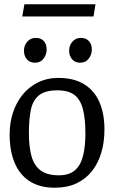

<svg xmlns="http://www.w3.org/2000/svg" viewBox="-20 -868 537 897"><path d="M236 9Q166 9 119 -21Q72 -51 48.5 -107Q25 -163 25 -240Q25 -294 40.5 -341.5Q56 -389 85.5 -425.5Q115 -462 157.5 -483Q200 -504 253 -504Q325 -504 373 -474.5Q421 -445 444.5 -391Q468 -337 468 -263Q468 -205 453.5 -155.5Q439 -106 410 -69Q381 -32 337.5 -11.5Q294 9 236 9ZM255 -49Q303 -49 330 -72.5Q357 -96 368 -140Q379 -184 379 -245Q379 -315 367 -359.5Q355 -404 327 -425Q299 -446 248 -446Q192 -446 163 -423.5Q134 -401 124.5 -356.5Q115 -312 115 -245Q115 -183 127 -139Q139 -95 169.5 -72Q200 -49 255 -49ZM354 -575Q331 -575 317 -591Q303 -607 303 -631Q303 -656 318.5 -673.5Q334 -691 358 -691Q381 -691 395 -676.5Q409 -662 409 -637Q409 -613 394.5 -594Q380 -575 354 -575ZM143 -575Q119 -575 105.5 -591Q92 -607 92 -631Q92 -656 107.5 -673.5Q123 -691 147 -691Q171 -691 184.5 -676.5Q198 -662 198 -637Q198 -613 183.5 -594Q169 -575 143 -575ZM84 -791 94 -848H426L417 -791Z"/></svg>

Font: Faustina Light
Style: Regular
Weight: 400
Version: Version 1.200